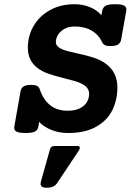

<svg xmlns="http://www.w3.org/2000/svg" viewBox="-20 -610 640 896"><path d="M569.8 -565.9Q569.8 -562 569.3 -559.6L545.4 -425.8Q542.5 -409.2 530.8 -402.1Q519 -395 495.1 -395Q479 -395 470.5 -398.9Q461.9 -402.8 458 -410.6Q441.4 -446.8 408.7 -466.6Q376 -486.3 328.6 -486.3Q300.3 -486.3 280.5 -475.1Q260.7 -463.9 250.7 -447.3Q240.7 -430.7 240.7 -414.6Q240.7 -401.9 249 -393.6Q257.3 -385.3 273.9 -378.4Q285.2 -374 302.7 -369.6Q320.3 -365.2 338.4 -361.3Q384.3 -351.6 416.7 -341.1Q449.2 -330.6 474.6 -312Q527.8 -272.9 527.8 -201.7Q527.8 -144.5 504.4 -96.4Q481 -48.3 429.2 -18.8Q377.4 10.7 296.9 10.7Q256.8 10.7 221.7 -2.9Q186.5 -16.6 162.6 -41L159.2 -20Q156.7 -3.4 143.3 3.7Q129.9 10.7 99.1 10.7Q71.3 10.7 58.8 5.1Q46.4 -0.5 46.4 -13.7Q46.4 -17.6 46.9 -20L75.7 -183.1Q78.6 -199.7 90.3 -206.8Q102.1 -213.9 126 -213.9Q143.1 -213.9 152.3 -209.5Q161.6 -205.1 165 -194.3Q182.6 -144 214.6 -118.7Q246.6 -93.3 295.4 -93.3Q331.5 -93.3 354 -105.2Q376.5 -117.2 386.2 -134.8Q396 -152.3 396 -171.4Q396 -189 385.7 -200.9Q375.5 -212.9 356 -221.7Q342.3 -228 325.7 -232.7Q309.1 -237.3 281.7 -244.1Q234.9 -255.9 204.8 -266.4Q174.8 -276.9 152.3 -294.9Q109.9 -328.6 109.9 -387.2Q109.9 -442.9 137 -489.3Q164.1 -535.6 213.6 -563Q263.2 -590.3 327.6 -590.3Q366.7 -590.3 399.7 -576.7Q432.6 -563 453.1 -539.1L457 -559.6Q460.4 -576.2 473.4 -583.3Q486.3 -590.3 517.1 -590.3Q544.9 -590.3 557.4 -584.7Q569.8 -579.1 569.8 -565.9ZM352.5 80.1Q352.5 85.9 348.1 92.3L246.1 245.1Q231.9 266.1 197.8 266.1Q183.6 266.1 176.5 261.7Q169.4 257.3 169.4 247.6Q169.4 243.2 170.9 237.3L213.9 84.5Q215.8 78.6 221.2 75Q226.6 71.3 233.9 71.3H342.3Q352.5 71.3 352.5 80.1Z"/></svg>

Font: Courier Prime
Style: Bold Italic
Weight: 700
Italic angle: -10°
Designer: Alan Dague-Greene
Foundry: Quote-Unquote Apps
Version: Version 3.018